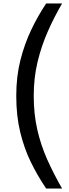

<svg xmlns="http://www.w3.org/2000/svg" viewBox="-20 -880 399 1110"><path d="M247 210Q198 138 159 58.5Q120 -21 97 -115.5Q74 -210 74 -326Q74 -438 98 -532.5Q122 -627 161 -708.5Q200 -790 247 -860H339Q294 -783 257 -699.5Q220 -616 197.5 -523.5Q175 -431 175 -326Q175 -221 195.5 -131Q216 -41 253 42Q290 125 339 210Z"/></svg>

Font: Exo Thin Medium
Style: Regular
Weight: 500
Version: Version 2.000